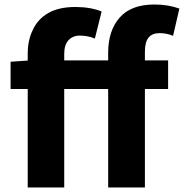

<svg xmlns="http://www.w3.org/2000/svg" viewBox="-20 -832 816 852"><path d="M125 -698Q147 -747 194 -774Q241 -801 314 -801Q382 -801 431 -781L401 -661Q370 -674 334 -674Q303 -674 284 -653.5Q265 -633 265 -593V0H103V-593Q103 -653 125 -698ZM665 -812Q726 -812 776 -794L748 -673Q720 -685 688 -685Q656 -685 639.5 -665.5Q623 -646 623 -602V0H460V-598Q460 -696 511 -754Q562 -812 665 -812ZM27 -558 113 -564H726V-437H27Z"/></svg>

Font: Merged Yaku Han JP ExtraBold
Style: Regular
Weight: 800
Designer: Ryoko NISHIZUKA 西塚涼子 (kana, bopomofo & ideographs); Paul D. Hunt (Latin, Greek & Cyrillic); Sandoll Communications 산돌커뮤니
Foundry: Adobe
Version: Version 2.004